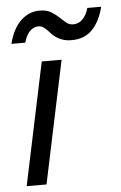

<svg xmlns="http://www.w3.org/2000/svg" viewBox="-52 -762 506 800"><g transform="rotate(-5 200.5 -362.0)"><path d="M26.9 0 134.8 -512.2H217.8L109.9 0ZM15.1 -596.2Q31.7 -660.2 65.7 -692.1Q99.6 -724.1 144 -724.1Q172.4 -724.1 190.7 -713.4Q209 -702.6 222.9 -689.5Q236.8 -676.3 249.5 -665.5Q262.2 -654.8 279.3 -654.8Q303.2 -654.8 319.8 -672.9Q336.4 -690.9 343.3 -717.8H401.4Q386.2 -657.2 353.5 -623.5Q320.8 -589.8 268.1 -589.8Q245.6 -589.8 230.2 -595Q214.8 -600.1 203.4 -607.9Q191.9 -615.7 183.8 -624.5Q175.8 -633.3 168.2 -641.1Q160.6 -648.9 152.3 -654.1Q144 -659.2 133.3 -659.2Q112.8 -659.2 97.2 -642.8Q81.5 -626.5 73.2 -596.2Z"/></g></svg>

Font: Clear Sans
Style: Italic
Weight: 400
Italic angle: -12°
Foundry: Intel Corporation
Version: Version 1.00